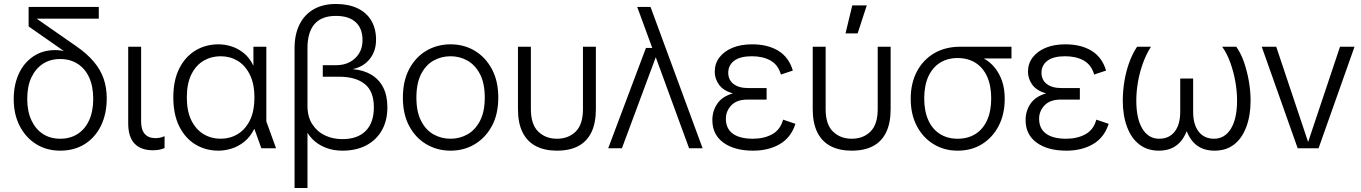

<svg xmlns="http://www.w3.org/2000/svg" viewBox="-20 -746 6849 966"><path d="M283 12Q215 12 162.5 -20.5Q110 -53 79.5 -111.5Q49 -170 49 -248Q49 -318 74 -373.5Q99 -429 146.5 -461.5Q194 -494 258 -494Q274 -494 289.5 -491.5Q305 -489 316 -485V-479L124 -613V-711H477V-652H166V-651L363 -514Q418 -476 452 -435.5Q486 -395 501.5 -350Q517 -305 517 -252Q517 -172 487.5 -112.5Q458 -53 405.5 -20.5Q353 12 283 12ZM283 -48Q333 -48 370.5 -72Q408 -96 428.5 -141Q449 -186 449 -248Q449 -312 428.5 -356.5Q408 -401 370.5 -425Q333 -449 283 -449Q233 -449 196 -425Q159 -401 138 -356.5Q117 -312 117 -248Q117 -186 138 -141Q159 -96 196 -72Q233 -48 283 -48Z M749 10Q689 10 657 -23.5Q625 -57 625 -126V-511H690V-134Q690 -93 708.5 -72Q727 -51 762 -51Q772 -51 783.5 -53Q795 -55 808 -61V-1Q794 5 779.5 7.5Q765 10 749 10Z M1079 12Q1015 12 963.5 -19Q912 -50 882 -110Q852 -170 852 -256Q852 -342 882 -401.5Q912 -461 963.5 -492Q1015 -523 1079 -523Q1112 -523 1145 -512.5Q1178 -502 1207 -478.5Q1236 -455 1254 -417H1255V-511H1320V-135L1369 0H1295L1260 -97H1259Q1239 -57 1209 -33Q1179 -9 1145.5 1.5Q1112 12 1079 12ZM1090 -48Q1137 -48 1175.5 -71Q1214 -94 1237 -140Q1260 -186 1260 -256Q1260 -325 1236.5 -371.5Q1213 -418 1175 -440.5Q1137 -463 1090 -463Q1043 -463 1004.5 -440.5Q966 -418 943 -372Q920 -326 920 -256Q920 -186 943 -140Q966 -94 1004.5 -71Q1043 -48 1090 -48Z M1462 200V-504Q1462 -573 1487 -623Q1512 -673 1558.5 -699.5Q1605 -726 1670 -726Q1733 -726 1778.5 -704.5Q1824 -683 1848 -642.5Q1872 -602 1872 -546Q1872 -489 1840.5 -449.5Q1809 -410 1757 -399V-398Q1810 -393 1848.5 -370Q1887 -347 1908 -306Q1929 -265 1929 -206Q1929 -139 1901 -90Q1873 -41 1822.5 -14.5Q1772 12 1703 12Q1658 12 1622.5 -1.5Q1587 -15 1563.5 -35.5Q1540 -56 1528 -77H1527V200ZM1702 -46Q1779 -46 1820 -87.5Q1861 -129 1861 -206Q1861 -287 1815 -323.5Q1769 -360 1686 -360H1604V-418H1671Q1711 -418 1740.5 -434Q1770 -450 1787 -478Q1804 -506 1804 -544Q1804 -603 1769.5 -634.5Q1735 -666 1670 -666Q1598 -666 1562.5 -625Q1527 -584 1527 -504V-213Q1527 -158 1551.5 -120.5Q1576 -83 1615.5 -64.5Q1655 -46 1702 -46Z M2247 12Q2180 12 2125.5 -20Q2071 -52 2039 -111.5Q2007 -171 2007 -255Q2007 -339 2039 -399Q2071 -459 2125.5 -491Q2180 -523 2247 -523Q2314 -523 2368 -491Q2422 -459 2454.5 -399Q2487 -339 2487 -255Q2487 -171 2454.5 -111.5Q2422 -52 2368 -20Q2314 12 2247 12ZM2247 -48Q2293 -48 2332 -70Q2371 -92 2395 -138Q2419 -184 2419 -255Q2419 -327 2395 -373Q2371 -419 2332 -441Q2293 -463 2247 -463Q2200 -463 2161 -441Q2122 -419 2098.5 -373Q2075 -327 2075 -255Q2075 -184 2098.5 -138Q2122 -92 2161 -70Q2200 -48 2247 -48Z M2782 12Q2720 12 2676 -11Q2632 -34 2609 -80.5Q2586 -127 2586 -197V-511H2651V-197Q2651 -120 2688 -84Q2725 -48 2782 -48Q2840 -48 2876.5 -84Q2913 -120 2913 -197V-511H2978V-197Q2978 -127 2955.5 -80.5Q2933 -34 2889.5 -11Q2846 12 2782 12Z M3447 0 3272 -478 3266 -493 3186 -711H3253L3515 0ZM3040 0 3230 -505H3302L3298 -468H3283L3109 0Z M3769 12Q3675 12 3619.5 -28.5Q3564 -69 3564 -142Q3564 -188 3589 -224.5Q3614 -261 3667 -276Q3619 -290 3597.5 -320Q3576 -350 3576 -385Q3576 -426 3599.5 -457Q3623 -488 3665 -505.5Q3707 -523 3764 -523Q3843 -523 3896 -490.5Q3949 -458 3969 -391L3909 -371Q3895 -420 3856.5 -441.5Q3818 -463 3763 -463Q3704 -463 3674 -440.5Q3644 -418 3644 -380Q3644 -344 3670.5 -323.5Q3697 -303 3744 -303H3837V-245H3741Q3687 -245 3659.5 -216Q3632 -187 3632 -149Q3632 -99 3667 -73.5Q3702 -48 3768 -48Q3824 -48 3865 -70.5Q3906 -93 3920 -144L3982 -123Q3960 -54 3903.5 -21Q3847 12 3769 12Z M4265 12Q4203 12 4159 -11Q4115 -34 4092 -80.5Q4069 -127 4069 -197V-511H4134V-197Q4134 -120 4171 -84Q4208 -48 4265 -48Q4323 -48 4359.5 -84Q4396 -120 4396 -197V-511H4461V-197Q4461 -127 4438.5 -80.5Q4416 -34 4372.5 -11Q4329 12 4265 12ZM4234 -578 4268 -719H4341L4295 -578Z M4798 12Q4730 12 4676.5 -21Q4623 -54 4592.5 -112.5Q4562 -171 4562 -249Q4562 -327 4593 -386Q4624 -445 4680 -478Q4736 -511 4813 -511H5069V-452H4931V-451Q4962 -434 4985 -405.5Q5008 -377 5021.5 -338.5Q5035 -300 5035 -249Q5035 -171 5004.5 -112.5Q4974 -54 4921 -21Q4868 12 4798 12ZM4798 -48Q4850 -48 4888 -72Q4926 -96 4946.5 -141.5Q4967 -187 4967 -251Q4967 -315 4946.5 -360.5Q4926 -406 4888 -430Q4850 -454 4798 -454Q4747 -454 4709 -430Q4671 -406 4650.5 -360.5Q4630 -315 4630 -251Q4630 -187 4650.5 -141.5Q4671 -96 4709 -72Q4747 -48 4798 -48Z M5345 12Q5251 12 5195.5 -28.5Q5140 -69 5140 -142Q5140 -188 5165 -224.5Q5190 -261 5243 -276Q5195 -290 5173.5 -320Q5152 -350 5152 -385Q5152 -426 5175.5 -457Q5199 -488 5241 -505.5Q5283 -523 5340 -523Q5419 -523 5472 -490.5Q5525 -458 5545 -391L5485 -371Q5471 -420 5432.5 -441.5Q5394 -463 5339 -463Q5280 -463 5250 -440.5Q5220 -418 5220 -380Q5220 -344 5246.5 -323.5Q5273 -303 5320 -303H5413V-245H5317Q5263 -245 5235.5 -216Q5208 -187 5208 -149Q5208 -99 5243 -73.5Q5278 -48 5344 -48Q5400 -48 5441 -70.5Q5482 -93 5496 -144L5558 -123Q5536 -54 5479.5 -21Q5423 12 5345 12Z M5810 12Q5753 12 5712.5 -19Q5672 -50 5650.5 -107.5Q5629 -165 5629 -240Q5629 -287 5637 -336.5Q5645 -386 5661.5 -431.5Q5678 -477 5701 -511H5771Q5748 -476 5731 -429.5Q5714 -383 5705.5 -334.5Q5697 -286 5697 -240Q5697 -149 5727.5 -98.5Q5758 -48 5812 -48Q5862 -48 5890 -83.5Q5918 -119 5918 -184V-351H5983V-184Q5983 -119 6011 -83.5Q6039 -48 6088 -48Q6142 -48 6173 -98.5Q6204 -149 6204 -240Q6204 -286 6195.5 -334.5Q6187 -383 6170.5 -429.5Q6154 -476 6129 -511H6200Q6224 -477 6239.5 -431.5Q6255 -386 6263.5 -336.5Q6272 -287 6272 -240Q6272 -165 6250.5 -107.5Q6229 -50 6189 -19Q6149 12 6091 12Q6039 12 6004.5 -12.5Q5970 -37 5951 -85H5950Q5931 -37 5896.5 -12.5Q5862 12 5810 12Z M6509 0 6328 -511H6401L6561 -33H6562L6722 -511H6795L6614 0Z"/></svg>

Font: TikTok Sans 24pt Light
Style: Regular
Weight: 300
Version: Version 4.000